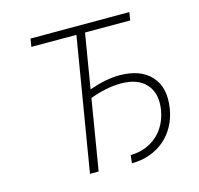

<svg xmlns="http://www.w3.org/2000/svg" viewBox="-106 -840 991 956"><g transform="rotate(-15 390.0 -362.0)"><path d="M125 -686.1 131.7 -727.3H641L634.6 -686.1H401.6L355.1 -405.5Q401.3 -421.5 439.1 -428.8Q476.9 -436.1 510.3 -436.1Q620.4 -436.1 674.4 -375.7Q728 -315.7 711.3 -211.6Q703.5 -162.6 681.6 -122.9Q659.8 -83.1 626.8 -55.2Q593.8 -27.3 551.1 -12.1Q508.5 3.2 458.8 3.2L463.4 -38Q503.9 -38.4 538.4 -51.3Q572.8 -64.3 599.4 -87.7Q626.1 -111.2 643.5 -143.8Q660.9 -176.5 667.3 -215.9Q680.4 -298.3 637.8 -346.9Q595.2 -394.9 508.5 -394.9Q433.2 -394.9 348 -362.9L288 0H243.3L357.2 -686.1Z"/></g></svg>

Font: Inter P Extra Light
Style: Italic
Weight: 200
Italic angle: 9.39999°
Designer: Rasmus Andersson
Foundry: rsms
Version: Version 3.018;git-588b23468